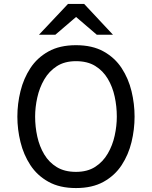

<svg xmlns="http://www.w3.org/2000/svg" viewBox="-20 -941 770 973"><path d="M365 12Q282.5 12 225.5 -19.8Q168.5 -51.5 134 -104.2Q99.5 -157 83.8 -221Q68 -285 68 -350Q68 -415 83.8 -479Q99.5 -543 134 -595.8Q168.5 -648.5 225.5 -680.2Q282.5 -712 365 -712Q448 -712 505 -680.2Q562 -648.5 596.5 -595.8Q631 -543 646.5 -479Q662 -415 662 -350Q662 -285 646.5 -221Q631 -157 596.5 -104.2Q562 -51.5 505 -19.8Q448 12 365 12ZM365 -70Q423 -70 462.5 -95.5Q502 -121 526.2 -162.8Q550.5 -204.5 561.2 -253.8Q572 -303 572 -350Q572 -401.5 561.2 -451.2Q550.5 -501 526.2 -541.8Q502 -582.5 462.5 -606.8Q423 -631 365 -631Q307.5 -631 268 -605.5Q228.5 -580 204.2 -538.2Q180 -496.5 169 -447Q158 -397.5 158 -350Q158 -298.5 169 -248.8Q180 -199 204.2 -158.5Q228.5 -118 268 -94Q307.5 -70 365 -70ZM177.5 -765 324.5 -921H406.5L552.5 -765H470.5L365.5 -855L260.5 -765Z"/></svg>

Font: Overpass
Style: Regular
Weight: 400
Designer: Delve Withrington, Dave Bailey, Thomas Jockin
Foundry: Delve Fonts LLC
Version: Version 4.000